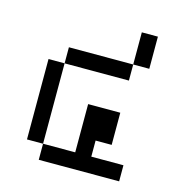

<svg xmlns="http://www.w3.org/2000/svg" viewBox="-89 -642 677 721"><g transform="rotate(15 250.0 -281.0)"><path d="M437.5 0V-62.5H312.5V-125H375Q375 -125 375 -250H250V-62.5H125V0ZM125 -62.5V-375H62.5V-62.5ZM125 -375H375V-437.5H125ZM375 -437.5H437.5Q437.5 -437.5 437.5 -562.5H375Q375 -562.5 375 -437.5Z"/></g></svg>

Font: BFUnifontExMono
Style: Regular
Weight: 500
Version: Version 15.0.06